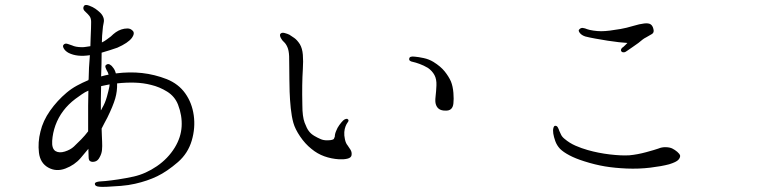

<svg xmlns="http://www.w3.org/2000/svg" viewBox="-20 -726 3040 769"><path d="M202 -224Q225 -287 282 -330Q296 -340 308 -348.5Q320 -357 334 -363Q333 -333 333 -302.5Q333 -272 333 -261Q333 -254 333 -237Q333 -220 333 -200Q321 -184 305.5 -168Q290 -152 276 -139Q262 -126 239.5 -119Q217 -112 202 -121Q187 -131 189 -162Q191 -193 202 -224ZM389 -293Q388 -292 387 -289Q386 -286 384 -284Q384 -304 384 -331Q384 -358 385 -381Q393 -383 401.5 -384.5Q410 -386 419 -388Q419 -386 418.5 -383.5Q418 -381 418 -379Q415 -363 408 -338Q401 -313 389 -293ZM173 -55Q205 -37 242 -51Q279 -65 303 -93Q311 -102 318.5 -111.5Q326 -121 334 -130Q334 -129 334 -128.5Q334 -128 334 -126Q335 -110 335 -96.5Q335 -83 342 -80Q349 -76 360.5 -79Q372 -82 379 -96Q387 -110 388.5 -125Q390 -140 389 -159Q389 -169 388 -182.5Q387 -196 387 -211Q392 -222 398 -232.5Q404 -243 410 -255Q433 -302 441.5 -331.5Q450 -361 449 -392Q485 -396 519.5 -395Q554 -394 585 -386Q619 -378 649.5 -359Q680 -340 693 -307Q710 -263 707.5 -219.5Q705 -176 680 -135Q653 -91 608.5 -60.5Q564 -30 516 -19Q484 -12 454 -7.5Q424 -3 403 -1Q382 1 377 1Q370 2 365 4Q360 6 360 10Q360 21 379 22Q386 23 410 22Q434 21 464.5 18.5Q495 16 521 10Q570 -1 609.5 -20Q649 -39 693 -77Q733 -112 748 -163Q763 -214 756 -264Q749 -314 722 -352Q695 -390 648 -409Q599 -428 549 -433.5Q499 -439 444 -432Q440 -447 433 -455Q428 -463 420 -467.5Q412 -472 405 -466Q400 -463 403 -454.5Q406 -446 412 -436Q413 -434 413.5 -431.5Q414 -429 415 -427Q408 -426 400.5 -424Q393 -422 385 -420Q386 -444 386.5 -468Q387 -492 387 -509Q387 -510 387 -512Q387 -514 387 -515Q404 -520 420 -525Q436 -530 450 -535Q493 -554 508 -574Q523 -595 509 -605Q502 -612 490 -612Q478 -612 466 -608Q454 -604 444 -597Q434 -590 424 -580Q418 -576 408.5 -568.5Q399 -561 388 -556Q388 -570 389 -583Q390 -596 391 -605Q392 -621 395 -633.5Q398 -646 394 -656Q390 -667 381 -675.5Q372 -684 362 -691Q352 -698 337 -703.5Q322 -709 317 -703Q308 -690 324 -677Q332 -670 338.5 -661.5Q345 -653 345 -638Q345 -630 344.5 -612Q344 -594 343 -574Q342 -554 342 -541Q334 -540 325.5 -538.5Q317 -537 309 -537Q295 -537 285 -539Q275 -541 269 -544Q263 -546 251.5 -550Q240 -554 234 -546Q230 -541 236 -531Q242 -521 255 -514Q289 -497 340 -505Q338 -483 336.5 -455Q335 -427 335 -409Q335 -408 334.5 -407Q334 -406 334 -405Q310 -395 288 -383Q266 -371 247 -355Q209 -323 180.5 -282.5Q152 -242 142 -199Q131 -156 136 -114.5Q141 -73 173 -55Z M1634 -478Q1644 -476 1660.5 -470Q1677 -464 1694 -454Q1711 -442 1720 -425.5Q1729 -409 1728 -384Q1727 -360 1724.5 -339Q1722 -318 1726 -307Q1734 -283 1763 -283Q1793 -281 1796 -312Q1798 -328 1796 -354Q1794 -380 1786 -400Q1777 -420 1761 -440Q1745 -460 1716 -478Q1698 -489 1676.5 -493.5Q1655 -498 1642 -499Q1620 -502 1619 -491Q1617 -481 1634 -478ZM1117 -558Q1125 -551 1131 -537.5Q1137 -524 1138 -501Q1138 -486 1138.5 -460.5Q1139 -435 1139 -408Q1139 -381 1140 -359Q1141 -327 1144.5 -293Q1148 -259 1155 -234Q1162 -209 1182 -179.5Q1202 -150 1227 -130Q1251 -110 1279 -100Q1307 -90 1338 -88Q1357 -87 1371.5 -90.5Q1386 -94 1388 -104Q1390 -116 1384 -126Q1378 -136 1372 -144Q1365 -152 1361.5 -168Q1358 -184 1359 -197Q1360 -210 1364 -220Q1368 -230 1372 -235Q1380 -245 1372 -249Q1371 -251 1365 -249.5Q1359 -248 1354 -243Q1347 -236 1339 -225Q1331 -214 1327 -203Q1321 -190 1321 -179Q1320 -176 1318 -171.5Q1316 -167 1310 -166Q1304 -164 1289.5 -164Q1275 -164 1264 -169Q1252 -174 1238.5 -182Q1225 -190 1217 -201Q1209 -211 1200 -235Q1191 -259 1191 -305Q1190 -350 1190.5 -384Q1191 -418 1193 -450Q1195 -481 1193 -506.5Q1191 -532 1181 -549Q1170 -566 1158.5 -574Q1147 -582 1139 -587Q1131 -591 1119 -594Q1107 -597 1102 -589Q1100 -583 1105 -573.5Q1110 -564 1117 -558Z M2220 -202Q2218 -209 2214 -216Q2210 -223 2203 -222Q2199 -222 2196.5 -213.5Q2194 -205 2196 -191Q2198 -178 2204 -161Q2210 -144 2223 -130Q2236 -117 2260.5 -104Q2285 -91 2320 -80Q2364 -66 2403.5 -59.5Q2443 -53 2490 -51Q2539 -49 2584.5 -54.5Q2630 -60 2660 -68Q2689 -77 2697 -86Q2705 -95 2704 -103Q2702 -110 2692.5 -118Q2683 -126 2673 -131Q2663 -136 2647 -136.5Q2631 -137 2617 -131Q2603 -126 2568 -116.5Q2533 -107 2501 -104Q2469 -102 2422.5 -107.5Q2376 -113 2334 -125Q2309 -132 2285 -142.5Q2261 -153 2241 -170Q2231 -178 2227 -187Q2223 -196 2220 -202ZM2471 -534Q2463 -524 2471 -518Q2474 -516 2479.5 -516.5Q2485 -517 2494 -524Q2502 -530 2515 -538.5Q2528 -547 2537 -554Q2547 -562 2553 -567Q2559 -572 2569 -577Q2582 -584 2591.5 -590Q2601 -596 2597 -610Q2594 -623 2586 -628.5Q2578 -634 2560 -632Q2542 -630 2515.5 -622Q2489 -614 2466 -610Q2443 -606 2423 -603.5Q2403 -601 2388 -601Q2373 -601 2356.5 -603.5Q2340 -606 2332 -609Q2323 -613 2314.5 -614Q2306 -615 2300 -608Q2295 -604 2302 -594.5Q2309 -585 2324 -580Q2339 -576 2364 -571.5Q2389 -567 2414 -563Q2440 -559 2458.5 -557Q2477 -555 2493 -554Q2493 -554 2484 -545Q2475 -536 2471 -534Z"/></svg>

Font: Hannari
Style: Regular
Weight: 400
Version: Version 1.12